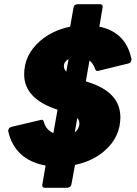

<svg xmlns="http://www.w3.org/2000/svg" viewBox="-20 -823 654 914"><path d="M301 71H194Q181 71 181 59Q181 56 197 -35Q50 -62 19 -199Q19 -214 34 -219L178 -253Q187 -253 189 -241Q207 -181 283 -181Q348 -181 357 -226L358 -235Q358 -272 296 -288L250 -302Q95 -354 95 -469Q95 -562 171 -628Q230 -679 314 -696L330 -787Q332 -802 349 -803H456Q469 -803 469 -791L453 -696Q580 -670 606 -541Q606 -525 592 -521L445 -485Q435 -485 432 -497Q412 -552 350 -552Q324 -552 306 -542Q284 -528 284 -508Q284 -474 354 -448L400 -432Q553 -384 553 -265Q553 -172 480 -107Q423 -56 337 -38L320 55Q318 68 301 71ZM378 -376H277L322 -631H423ZM321 -109H220L265 -364H366Z"/></svg>

Font: YamahaIndonesia935. App XBold
Style: Italic
Weight: 800
Italic angle: -10°
Designer: Dalton Maag Ltd
Foundry: Dalton Maag Ltd
Version: Version 1.002; January 01, 2024; Regular/Italic